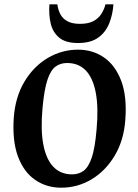

<svg xmlns="http://www.w3.org/2000/svg" viewBox="-20 -858 641 893"><path d="M264.1 15Q197.1 15 144.2 -20.9Q91.3 -56.8 64 -129Q36.8 -201.3 44 -310Q51.1 -407.3 93.8 -478.4Q136.4 -549.5 201.9 -588.2Q267.5 -627 342.9 -627Q410.9 -627 463.3 -591.1Q515.7 -555.2 543.3 -483.3Q570.9 -411.4 563 -302Q556.2 -205.4 513.4 -133.9Q470.6 -62.5 405.6 -23.8Q340.5 15 264.1 15ZM315.1 -47Q346.1 -47 368.9 -63.6Q391.6 -80.3 406.8 -125.1Q421.9 -169.9 429.1 -254.9Q438.6 -356.9 425.6 -426.1Q412.6 -495.3 379.1 -530.1Q345.5 -565 291.9 -565Q261.4 -565 238.5 -548.4Q215.6 -531.7 200.7 -486.9Q185.7 -442.1 177.9 -357.1Q168.4 -255.1 181.4 -186.2Q194.4 -117.4 228.2 -82.2Q262 -47 315.1 -47ZM342.9 -657.9Q284.8 -657.9 254.9 -683.2Q225 -708.5 215.6 -749.6Q206.3 -790.7 209.9 -838H246.8Q250 -811.9 261.1 -791.2Q272.3 -770.5 294.4 -758.8Q316.5 -747.1 351.8 -747.1Q389.6 -747.1 413.2 -759.2Q436.9 -771.4 450.5 -792.1Q464.1 -812.7 470.7 -838H507.6Q504.4 -790.7 488.1 -749.6Q471.9 -708.5 437 -683.2Q402.1 -657.9 342.9 -657.9Z"/></svg>

Font: Ancizar Serif Light
Style: Italic
Weight: 300
Italic angle: -4°
Designer: Cesar Puertas, Viviana Monsalve, Julian Moncada, Julian Prieto, Jose Castro, Felipe Aragon, Mariel Hernandez, Sara Alarc
Version: Version 8.100